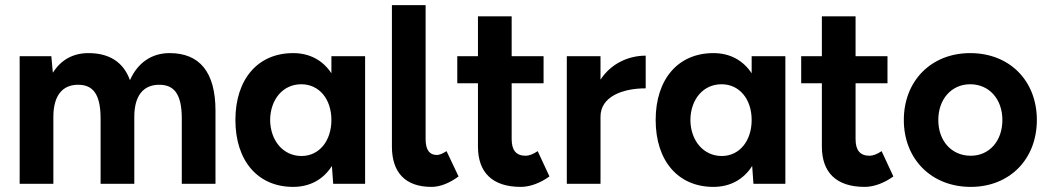

<svg xmlns="http://www.w3.org/2000/svg" viewBox="-20 -720 4111 752"><path d="M57 0H189V-262C189 -345 224 -389 288 -388C340 -387 374 -357 374 -256V0H506V-262C506 -345 541 -389 606 -388C658 -387 692 -357 692 -256V0H824V-286C824 -439 761 -512 644 -512C574 -512 519 -474 489 -406C463 -478 407 -512 326 -512C266 -512 218 -485 187 -435L181 -500H57Z M1128 12C1195 12 1247 -18 1280 -70L1285 0H1410V-500H1278V-433C1245 -483 1194 -512 1128 -512C990 -512 902 -410 902 -250C902 -90 990 12 1128 12ZM1161 -109C1090 -109 1039 -168 1038 -250C1039 -332 1089 -390 1160 -390C1230 -390 1278 -332 1278 -250C1278 -168 1230 -109 1161 -109Z M1670 12C1706 12 1744 -5 1776 -29L1729 -128C1713 -118 1701 -113 1691 -113C1662 -113 1647 -133 1647 -175V-700H1515V-146C1515 -44 1568 12 1670 12Z M2020 12C2058 12 2099 -5 2132 -29L2086 -128C2068 -116 2052 -110 2039 -110C2002 -110 1984 -131 1984 -175V-394H2109V-500H1984V-656H1852V-500H1771V-394H1852V-146C1852 -44 1909 12 2020 12Z M2200 0H2332V-263C2332 -341 2417 -374 2509 -374V-502C2441 -502 2373 -471 2332 -408V-500H2200Z M2774 12C2841 12 2893 -18 2926 -70L2931 0H3056V-500H2924V-433C2891 -483 2840 -512 2774 -512C2636 -512 2548 -410 2548 -250C2548 -90 2636 12 2774 12ZM2807 -109C2736 -109 2685 -168 2684 -250C2685 -332 2735 -390 2806 -390C2876 -390 2924 -332 2924 -250C2924 -168 2876 -109 2807 -109Z M3367 12C3405 12 3446 -5 3479 -29L3433 -128C3415 -116 3399 -110 3386 -110C3349 -110 3331 -131 3331 -175V-394H3456V-500H3331V-656H3199V-500H3118V-394H3199V-146C3199 -44 3256 12 3367 12Z M3782 12C3934 12 4041 -96 4041 -250C4041 -404 3934 -512 3780 -512C3628 -512 3520 -404 3520 -250C3520 -96 3629 12 3782 12ZM3782 -110C3707 -110 3655 -168 3655 -250C3655 -332 3707 -390 3780 -390C3854 -390 3906 -332 3906 -250C3906 -168 3855 -110 3782 -110Z"/></svg>

Font: HB Figtree Prototype
Style: Bold
Weight: 700
Designer: Alfredo Marco Pradil
Foundry: Hanken Design Co.®
Version: Version 1.002;Glyphs 3.2 (3228)